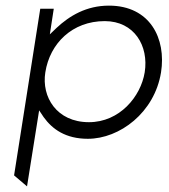

<svg xmlns="http://www.w3.org/2000/svg" viewBox="-20 -482 600 682"><path d="M30 141 76 180 119 -90 135 -66C166 -23 213 11 292 11C405 11 529 -82 552 -225C571 -345 513 -462 367 -462C287 -462 227 -426 181 -383L157 -360L171 -451H123ZM141 -225C157 -328 237 -407 352 -407C457 -407 509 -319 494 -225C480 -139 405 -48 296 -48C181 -48 127 -138 141 -225Z"/></svg>

Font: Charger Sport
Style: ExLitExtObl
Weight: 200
Designer: Jasper
Foundry: Cannot Into Space Fonts
Version: Version 1.1